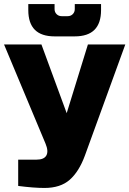

<svg xmlns="http://www.w3.org/2000/svg" viewBox="-30 -750 640 950"><path d="M240 -570Q110 -570 110 -700V-730H240V-705Q240 -690 250 -680Q260 -670 275 -670H305Q320 -670 330 -680Q340 -690 340 -705V-730H470V-700Q470 -570 340 -570ZM190 180Q137 180 60 170V40H150Q188 40 199.5 19Q211 -2 195 -40L-10 -530H175L300 -190L405 -530H590L390 20Q361 99 315 139.5Q269 180 190 180Z"/></svg>

Font: Russo One
Style: Regular
Weight: 400
Designer: Jovanny lemonad
Foundry: Jovanny Lemonad
Version: Version 1.001